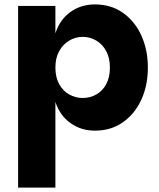

<svg xmlns="http://www.w3.org/2000/svg" viewBox="-20 -585 720 870"><path d="M410 7Q347 7 299 -27.5Q251 -62 231 -123V265H62V-558H231V-434Q251 -496 299 -530.5Q347 -565 410 -565Q483 -565 537 -527Q591 -489 620.5 -424Q650 -359 650 -279Q650 -198 620.5 -133.5Q591 -69 537 -31Q483 7 410 7ZM355 -141Q388 -141 416.5 -157Q445 -173 461.5 -204Q478 -235 478 -279Q478 -322 461.5 -353Q445 -384 416.5 -401Q388 -418 355 -418Q322 -418 293.5 -401Q265 -384 248 -353Q231 -322 231 -279Q231 -235 248 -204Q265 -173 293.5 -157Q322 -141 355 -141Z"/></svg>

Font: Parkinsans Light
Style: Bold
Weight: 700
Version: Version 1.000